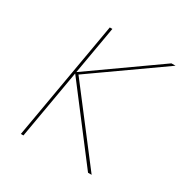

<svg xmlns="http://www.w3.org/2000/svg" viewBox="-116 -553 619 646"><g transform="rotate(30 193.0 -230.0)"><path d="M140 -460 60 0H50L130 -460ZM386 -459 118 -270 325 0H311L104 -271L370 -459Z"/></g></svg>

Font: Jost Thin
Style: Italic
Weight: 200
Italic angle: -5°
Version: Version 3.710